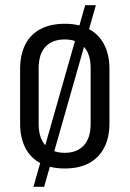

<svg xmlns="http://www.w3.org/2000/svg" viewBox="-20 -638 496 735"><path d="M228 7Q174 7 135.5 -13Q97 -33 77 -72Q57 -111 57 -166V-374Q57 -429 77 -468Q97 -507 135.5 -527Q174 -547 228 -547Q282 -547 320 -527Q358 -507 378.5 -468Q399 -429 399 -374V-166Q399 -111 378.5 -72Q358 -33 320 -13Q282 7 228 7ZM228 -53Q275 -53 301 -81.5Q327 -110 327 -163V-377Q327 -431 301 -459Q275 -487 228 -487Q180 -487 154 -459Q128 -431 128 -377V-163Q128 -110 154 -81.5Q180 -53 228 -53ZM347 -618 149 77H108L306 -618Z"/></svg>

Font: Pathway Extreme Condensed Light
Style: Regular
Weight: 300
Width: 3
Version: Version 1.001;gftools[0.9.26]